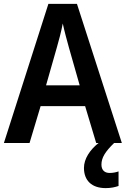

<svg xmlns="http://www.w3.org/2000/svg" viewBox="-20 -736 647 988"><path d="M475 0H487C443 35 412 81 412 128C412 192 451 232 524 232C552 232 572 227 590 221V146C579 150 563 154 544 154C518 154 502 139 502 111C502 75 522 44 567 0H607L376 -716H229L0 0H132L189 -190H418ZM335 -490 390 -297H217L272 -490C281 -520 296 -577 303 -615C310 -581 326 -522 335 -490Z"/></svg>

Font: Noto Sans Myanmar SemiCondensed SemiBold
Style: Regular
Weight: 600
Width: 4
Designer: Monotype Design Team
Foundry: Monotype Imaging Inc.
Version: Version 2.107